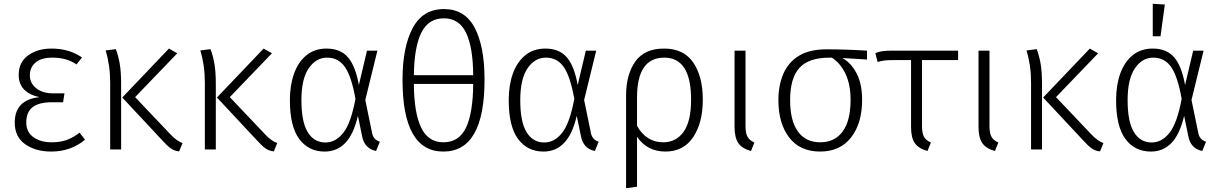

<svg xmlns="http://www.w3.org/2000/svg" viewBox="-20 -791 6458 1016"><path d="M251 11Q168 11 113 -28Q58 -67 58 -142Q58 -263 189 -277Q79 -301 79 -395Q79 -462 129 -498Q179 -534 253 -534Q345 -534 414 -487L385 -450Q333 -486 258 -486Q199 -486 168.5 -460.5Q138 -435 138 -392Q138 -351 171.5 -324Q205 -297 262 -297H321L314 -250H257Q185 -250 152 -223.5Q119 -197 119 -143Q119 -92 157 -65Q195 -38 254 -38Q298 -38 332 -50Q366 -62 401 -89L430 -52Q355 11 251 11Z M928 10Q904 8 885 -5Q866 -18 839 -48L627 -275L874 -534L918 -509L695 -277L882 -80Q916 -44 946 -34ZM621 0H563V-355Q563 -445 539 -524L593 -531Q606 -497 613.5 -454.5Q621 -412 621 -344Z M1429 10Q1405 8 1386 -5Q1367 -18 1340 -48L1128 -275L1375 -534L1419 -509L1196 -277L1383 -80Q1417 -44 1447 -34ZM1122 0H1064V-355Q1064 -445 1040 -524L1094 -531Q1107 -497 1114.5 -454.5Q1122 -412 1122 -344Z M1698 11Q1613 11 1563.5 -55.5Q1514 -122 1514 -261Q1514 -340 1536 -401.5Q1558 -463 1601.5 -498.5Q1645 -534 1708 -534Q1781 -534 1821 -488Q1861 -442 1879 -341L1922 -523H1977L1913 -262L1948 -92Q1954 -52 1990 -41L1970 8Q1908 -5 1896 -71L1874 -178Q1851 -80 1807 -34.5Q1763 11 1698 11ZM1702 -37Q1756 -37 1796.5 -88Q1837 -139 1861 -268Q1840 -386 1805.5 -436Q1771 -486 1711 -486Q1652 -486 1613.5 -429.5Q1575 -373 1575 -261Q1575 -146 1608.5 -91.5Q1642 -37 1702 -37Z M2326 11Q2110 11 2110 -369Q2110 -541 2163.5 -642Q2217 -743 2329 -743Q2440 -743 2492 -644Q2544 -545 2544 -370Q2544 11 2326 11ZM2484 -393Q2483 -542 2446 -618Q2409 -694 2329 -694Q2247 -694 2209.5 -618Q2172 -542 2170 -393ZM2326 -38Q2409 -38 2446 -115.5Q2483 -193 2484 -347H2170Q2171 -194 2208.5 -116Q2246 -38 2326 -38Z M2856 11Q2771 11 2721.5 -55.5Q2672 -122 2672 -261Q2672 -340 2694 -401.5Q2716 -463 2759.5 -498.5Q2803 -534 2866 -534Q2939 -534 2979 -488Q3019 -442 3037 -341L3080 -523H3135L3071 -262L3106 -92Q3112 -52 3148 -41L3128 8Q3066 -5 3054 -71L3032 -178Q3009 -80 2965 -34.5Q2921 11 2856 11ZM2860 -37Q2914 -37 2954.5 -88Q2995 -139 3019 -268Q2998 -386 2963.5 -436Q2929 -486 2869 -486Q2810 -486 2771.5 -429.5Q2733 -373 2733 -261Q2733 -146 2766.5 -91.5Q2800 -37 2860 -37Z M3293 205V-285Q3293 -396 3341.5 -465Q3390 -534 3494 -534Q3598 -534 3648.5 -460Q3699 -386 3699 -264Q3699 -141 3648 -65Q3597 11 3501 11Q3405 11 3351 -67V197ZM3490 -38Q3557 -38 3597 -93Q3637 -148 3637 -264Q3637 -486 3495 -486Q3351 -486 3351 -276V-125Q3400 -38 3490 -38Z M3954 8Q3906 -5 3886.5 -34.5Q3867 -64 3867 -119V-523H3925V-124Q3925 -87 3935.5 -67.5Q3946 -48 3972 -37Z M4320 11Q4213 11 4156 -63.5Q4099 -138 4099 -261Q4099 -340 4125.5 -401Q4152 -462 4208 -496Q4264 -530 4353 -530Q4454 -530 4568 -523V-476L4438 -484Q4484 -458 4513 -402.5Q4542 -347 4542 -263Q4542 -138 4483.5 -63.5Q4425 11 4320 11ZM4320 -38Q4397 -38 4439 -95Q4481 -152 4481 -263Q4481 -344 4454 -400.5Q4427 -457 4382 -486H4371Q4259 -486 4210 -431.5Q4161 -377 4161 -261Q4161 -152 4202.5 -95Q4244 -38 4320 -38Z M4888 8Q4841 -5 4821 -33.5Q4801 -62 4801 -119V-473H4709Q4678 -473 4661.5 -471Q4645 -469 4624 -463L4612 -510Q4632 -518 4651 -520.5Q4670 -523 4703 -523H5050V-473H4859V-124Q4859 -86 4869.5 -67Q4880 -48 4906 -37Z M5245 8Q5197 -5 5177.5 -34.5Q5158 -64 5158 -119V-523H5216V-124Q5216 -87 5226.5 -67.5Q5237 -48 5263 -37Z M5801 10Q5777 8 5758 -5Q5739 -18 5712 -48L5500 -275L5747 -534L5791 -509L5568 -277L5755 -80Q5789 -44 5819 -34ZM5494 0H5436V-355Q5436 -445 5412 -524L5466 -531Q5479 -497 5486.5 -454.5Q5494 -412 5494 -344Z M6070 11Q5985 11 5935.5 -55.5Q5886 -122 5886 -261Q5886 -340 5908 -401.5Q5930 -463 5973.5 -498.5Q6017 -534 6080 -534Q6153 -534 6193 -488Q6233 -442 6251 -341L6294 -523H6349L6285 -262L6320 -92Q6326 -52 6362 -41L6342 8Q6280 -5 6268 -71L6246 -178Q6223 -80 6179 -34.5Q6135 11 6070 11ZM6074 -37Q6128 -37 6168.5 -88Q6209 -139 6233 -268Q6212 -386 6177.5 -436Q6143 -486 6083 -486Q6024 -486 5985.5 -429.5Q5947 -373 5947 -261Q5947 -146 5980.5 -91.5Q6014 -37 6074 -37ZM6121 -599H6080V-771L6144 -767Z"/></svg>

Font: Trujillo Light
Style: Regular
Weight: 300
Designer: Fira Sans original fonts by bBox Type GmbH, Carrois Corporate GbR, & Edenspiekermann AG / Changes by Cristiano Sobral
Foundry: Fira Sans original fonts by bBox Type GmbH, Carrois Corporate GbR, & Edenspiekermann AG / Changes by Cristiano Sobral
Version: Version 4.301;July 28, 2020;FontCreator 13.0.0.2655 64-bit